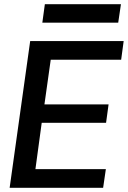

<svg xmlns="http://www.w3.org/2000/svg" viewBox="-20 -896 610 916"><path d="M26 0 124 -700H570L558 -611H222L192 -398H498L486 -310H179L149 -89H485L472 0ZM182 -788 194 -876H557L544 -788Z"/></svg>

Font: Host Grotesk Medium
Style: Italic
Weight: 500
Italic angle: -8°
Designer: Doğukan Karapınar based on Poppins by Indian Type Foundry, Jonny Pinhorn
Foundry: Element Type
Version: Version 1.001; ttfautohint (v1.8.4.7-5d5b)